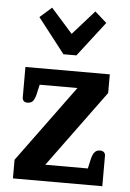

<svg xmlns="http://www.w3.org/2000/svg" viewBox="-54 -800 571 841"><g transform="rotate(5 231.5 -380.0)"><path d="M89 -714 141 -760 236 -653 331 -760 383 -714 265 -561H208ZM35 -82 282 -419H116L106 -375Q101 -355 93 -345.5Q85 -336 69 -336Q58 -336 52.5 -342Q47 -348 47 -357V-491H418V-409L171 -72H358L368 -116Q373 -136 381.5 -145.5Q390 -155 405 -155Q416 -155 422 -149Q428 -143 428 -135V0H35Z"/></g></svg>

Font: MaitreeSemiBold
Style: Regular
Weight: 600
Designer: CadsonDemak Team
Foundry: CadsonDemak
Version: Version 1.000